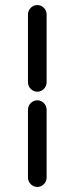

<svg xmlns="http://www.w3.org/2000/svg" viewBox="-20 -737 278 762"><path d="M128 5C148 5 165 -12 165 -32V-302C165 -322 148 -339 128 -339C108 -339 91 -322 91 -302V-32C91 -12 108 5 128 5ZM128 -373C148 -373 165 -390 165 -410V-680C165 -700 148 -717 128 -717C108 -717 91 -700 91 -680V-410C91 -390 108 -373 128 -373Z"/></svg>

Font: LS
Style: RegularAlt
Weight: 500
Designer: BSozoo
Foundry: BSozoo
Version: Version 001.000